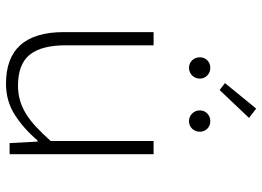

<svg xmlns="http://www.w3.org/2000/svg" viewBox="-137 -725 874 640"><g transform="rotate(90 300.0 -405.0)"><path d="M259 12Q87 12 87 -181V-480H131V-187Q131 -106 162.5 -67Q194 -28 266 -28Q291 -28 314 -34.5Q337 -41 359 -54.5Q381 -68 403 -88.5Q425 -109 450 -137V-480H494V0H457L452 -93H448Q409 -47 363 -17.5Q317 12 259 12ZM206 -598Q191 -598 181 -608.5Q171 -619 171 -634Q171 -649 181 -659Q191 -669 206 -669Q221 -669 231.5 -659Q242 -649 242 -634Q242 -619 231.5 -608.5Q221 -598 206 -598ZM384 -598Q369 -598 358.5 -608.5Q348 -619 348 -634Q348 -649 358.5 -659Q369 -669 384 -669Q399 -669 409 -659Q419 -649 419 -634Q419 -619 409 -608.5Q399 -598 384 -598ZM280 -700 257 -718 342 -822 373 -798Z"/></g></svg>

Font: Source Code Pro Light
Style: Regular
Weight: 300
Monospace: yes
Designer: Paul D. Hunt, Teo Tuominen
Foundry: Adobe Systems Incorporated
Version: Version 2.030;PS 1.000;hotconv 16.6.51;makeotf.lib2.5.65220